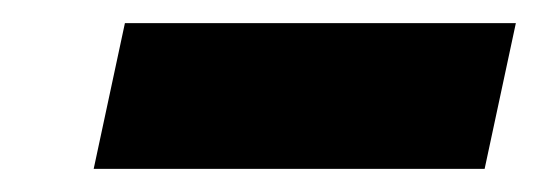

<svg xmlns="http://www.w3.org/2000/svg" viewBox="-20 -701 466 166"><path d="M61 -555 88 -681H426L399 -555Z"/></svg>

Font: Kanit ExtraBold
Style: Italic
Weight: 800
Italic angle: -12°
Designer: Katatrad Team
Foundry: CadsonDemak
Version: Version 2.000; ttfautohint (v1.8.3)